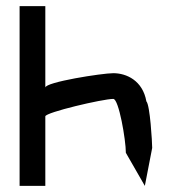

<svg xmlns="http://www.w3.org/2000/svg" viewBox="-20 -795 558 627"><path d="M44 -188H128V-415C128 -428 316 -472 350 -472C368 -472 391 -338 391 -296L453 -188L477 -312C477 -330 470 -452 458 -464C446 -532 393 -556 350 -556C314 -556 128 -527 128 -509V-775H44Z"/></svg>

Font: bitstorm
Style: cn
Weight: 400
Version: Version 0.2